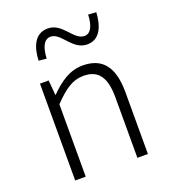

<svg xmlns="http://www.w3.org/2000/svg" viewBox="-143 -892 877 995"><g transform="rotate(-20 296.0 -394.5)"><path d="M100 0H158V-399C220 -463 264 -495 325 -495C408 -495 443 -443 443 -333V0H501V-341C501 -478 450 -547 339 -547C266 -547 210 -505 157 -452H155L148 -534H100ZM401 -641C473 -641 497 -711 501 -782L457 -785C455 -730 439 -687 402 -687C342 -687 317 -789 235 -789C162 -789 137 -721 134 -648L177 -644C180 -702 196 -744 234 -744C293 -744 318 -641 401 -641Z"/></g></svg>

Font: Noto Sans CJK SC Light
Style: Regular
Weight: 300
Designer: Ryoko NISHIZUKA 西塚涼子 (kana, bopomofo & ideographs); Paul D. Hunt (Latin, Greek & Cyrillic); Sandoll Communications 산돌커뮤니
Foundry: Adobe
Version: Version 2.004;hotconv 1.0.118;makeotfexe 2.5.65603